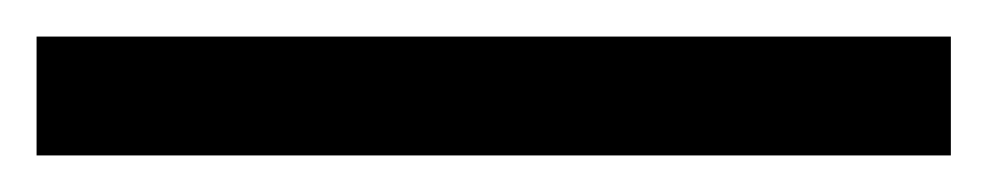

<svg xmlns="http://www.w3.org/2000/svg" viewBox="-20 -20 540 105"><path d="M500 0V65H0V0Z"/></svg>

Font: Metropolitano
Style: Regular
Weight: 400
Designer: Fonts by Alex Slobzheninov & Chris M. Simpson / Changes by Cristiano Sobral
Foundry: Fonts by Alex Slobzheninov & Chris M. Simpson / Changes by Cristiano Sobral
Version: Version 1.00;August 30, 2020;FontCreator 13.0.0.2681 64-bit